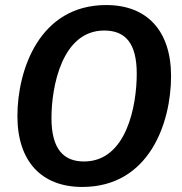

<svg xmlns="http://www.w3.org/2000/svg" viewBox="-20 -726 723 761"><path d="M401 -706C135 -706 49 -447 49 -266C49 -86 145 15 306 15C572 15 658 -240 658 -424C658 -605 562 -706 401 -706ZM393 -605C476 -605 522 -556 522 -434C522 -308 482 -86 313 -86C233 -86 184 -134 184 -258C184 -384 226 -605 393 -605Z"/></svg>

Font: Fira Sans Medium
Style: Italic
Weight: 500
Italic angle: -8°
Designer: bBox Type GmbH & Carrois Corporate GbR & Edenspiekermann AG
Foundry: bBox Type GmbH & Carrois Corporate GbR & Edenspiekermann AG
Version: Version 4.301;PS 004.301;hotconv 1.0.88;makeotf.lib2.5.64775